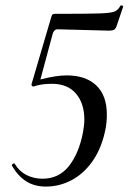

<svg xmlns="http://www.w3.org/2000/svg" viewBox="-20 -676 474 708"><path d="M410 -580Q406 -569 400 -566Q394 -563 382 -563L191 -568Q181 -568 175 -554L129 -383Q187 -398 226 -398Q296 -398 335 -361Q374 -324 374 -254Q374 -224 369 -200Q356 -133 323.5 -85Q291 -37 245.5 -12.5Q200 12 149 12Q107 12 76.5 -7.5Q46 -27 24 -65V-66Q24 -70 28.5 -72.5Q33 -75 35 -71Q51 -44 78 -30.5Q105 -17 137 -17Q197 -17 234 -63.5Q271 -110 286 -188Q291 -215 291 -235Q291 -295 260 -331Q229 -367 172 -367Q131 -367 104 -357Q99 -357 97 -360.5Q95 -364 97 -368L169 -613Q171 -620 173.5 -622.5Q176 -625 182 -625Q307 -625 348 -626.5Q389 -628 402.5 -633.5Q416 -639 424 -655Q425 -656 428 -656Q431 -656 433 -654.5Q435 -653 434 -651Z"/></svg>

Font: CormorantInfant-MediumItalic
Style: Italic
Weight: 500
Italic angle: -10°
Designer: Christian Thalmann (Catharsis Fonts)
Foundry: Catharsis Fonts
Version: Version 3.303